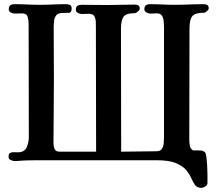

<svg xmlns="http://www.w3.org/2000/svg" viewBox="-20 -775 1040 919"><path d="M979 -735Q979 -729 970.5 -721.5Q962 -714 956 -714Q913 -714 900 -697Q887 -680 887 -639Q887 -506 886.5 -372.5Q886 -239 886 -105Q886 -92 888.5 -77.5Q891 -63 904 -55Q911 -55 917.5 -55Q924 -55 930 -55Q939 -55 946 -54Q953 -53 960 -47Q965 -44 967.5 -25.5Q970 -7 971.5 17Q973 41 973 61Q973 81 973 89V101Q973 111 962.5 117.5Q952 124 944 124Q923 124 913.5 110.5Q904 97 895.5 77.5Q887 58 870.5 38.5Q854 19 821.5 5.5Q789 -8 730 -8H166Q141 -8 117 -7.5Q93 -7 69 -5Q65 -5 60.5 -4.5Q56 -4 51 -4Q42 -4 31.5 -9Q21 -14 21 -25Q21 -39 28.5 -43Q36 -47 46 -46.5Q56 -46 65 -46Q97 -46 107.5 -69.5Q118 -93 118 -119Q118 -255 117.5 -390.5Q117 -526 117 -662Q117 -680 112 -695.5Q107 -711 84 -711Q76 -711 67 -710.5Q58 -710 50 -710Q42 -710 32 -715Q22 -720 22 -730Q22 -744 29 -749.5Q36 -755 49 -755Q80 -755 110.5 -753.5Q141 -752 172 -752Q203 -752 233.5 -753.5Q264 -755 295 -755Q306 -755 314.5 -751.5Q323 -748 323 -734Q323 -714 309 -713.5Q295 -713 281 -713Q259 -713 250 -702.5Q241 -692 239 -676Q237 -660 237 -643Q237 -580 237.5 -517Q238 -454 238 -391Q238 -316 237 -240.5Q236 -165 236 -90Q236 -74 241.5 -61.5Q247 -49 266 -49H440L439 -640Q439 -654 438.5 -670Q438 -686 431.5 -697.5Q425 -709 405 -709Q397 -709 388 -708.5Q379 -708 371 -708Q363 -708 353 -713Q343 -718 343 -728Q343 -742 350.5 -747Q358 -752 371 -752Q402 -752 432 -751.5Q462 -751 493 -751Q526 -751 559 -752Q592 -753 625 -753Q636 -753 642.5 -749Q649 -745 649 -733Q649 -728 640 -720Q631 -712 626 -712Q583 -712 571 -694.5Q559 -677 559 -637Q559 -490 559.5 -343Q560 -196 560 -49Q602 -49 644.5 -50Q687 -51 729 -51Q747 -51 754.5 -62Q762 -73 763.5 -88Q765 -103 765 -116V-647Q765 -659 763.5 -674Q762 -689 755 -700Q748 -711 732 -711Q724 -711 715 -710.5Q706 -710 698 -710Q691 -710 681 -715.5Q671 -721 671 -730Q671 -744 678 -749.5Q685 -755 698 -755Q727 -755 756 -753.5Q785 -752 814 -752Q849 -752 884.5 -753.5Q920 -755 955 -755Q966 -755 972.5 -751Q979 -747 979 -735Z"/></svg>

Font: Kaisei Opti
Style: Bold
Weight: 700
Designer: Font-Kai, 金井和夫
Foundry: KAZUO KANAI
Version: Version 5.003